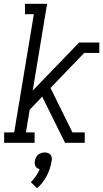

<svg xmlns="http://www.w3.org/2000/svg" viewBox="-20 -755 545 1015"><path d="M2 0V-55H55L159 -680H112V-735H229L153 -276L398 -530H505V-475H425L247 -290L363 -55H428V0H324L203 -244L137 -175L117 -55H163V0ZM176 240 143 208Q158 193 170 175.5Q182 158 190 139Q183 138 177 134Q171 130 167.5 124Q164 118 163.5 110.5Q163 103 164 96Q166 87 170 78Q174 69 181.5 63Q189 57 198 54Q207 51 216 51Q225 51 233.5 54Q242 57 247 63Q252 69 253.5 78Q255 87 253 96Q247 136 227.5 174Q208 212 176 240Z"/></svg>

Font: Iosevka Slab Light Oblique
Style: Regular
Weight: 300
Italic angle: -9°
Monospace: yes
Designer: Belleve Invis
Foundry: Belleve Invis
Version: Version 11.1.1; ttfautohint (v1.8.3)